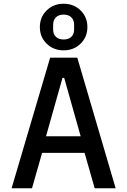

<svg xmlns="http://www.w3.org/2000/svg" viewBox="-20 -1006 680 1026"><path d="M486 0 432 -189H205L151 0H42L248 -698H393L598 0ZM411 -278 323 -590H314L226 -278ZM193 -861Q193 -915 229.5 -950.5Q266 -986 320 -986Q374 -986 410.5 -950.5Q447 -915 447 -861Q447 -808 410.5 -772.5Q374 -737 320 -737Q266 -737 229.5 -772.5Q193 -808 193 -861ZM320 -795Q346 -795 361 -809Q376 -823 376 -848V-874Q376 -899 361 -913.5Q346 -928 320 -928Q294 -928 279 -913.5Q264 -899 264 -874V-848Q264 -823 279 -809Q294 -795 320 -795Z"/></svg>

Font: Writer Medium
Style: Regular
Weight: 500
Monospace: yes
Designer: Mike Abbink, Paul van der Laan, Pieter van Rosmalen
Foundry: Bold Monday
Version: Version 2.001 2020